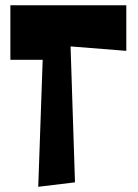

<svg xmlns="http://www.w3.org/2000/svg" viewBox="-20 -715 530 740"><path d="M144.5 -484.4H20V-694.8H466.8V-519L252 -536.1L269 -12.2L127.4 4.9Z"/></svg>

Font: Some Time Later
Style: Regular
Weight: 400
Version: Version 003.300